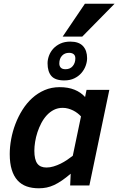

<svg xmlns="http://www.w3.org/2000/svg" viewBox="-20 -994 634 1029"><path d="M32.2 -168Q32.2 -206.5 39.8 -248Q47.4 -289.6 62.5 -329.3Q77.6 -369.1 100.1 -405Q122.6 -440.9 152.3 -468Q182.1 -495.1 219 -511Q255.9 -526.9 299.8 -526.9Q345.2 -526.9 379.2 -513.2Q413.1 -499.5 436 -474.1L443.8 -512.2H565.9L459 0H356L358.9 -63Q333.5 -41.5 311.8 -26.6Q290 -11.7 270 -2.4Q250 6.8 230 11Q210 15.1 188 15.1Q151.4 15.1 122.6 4.9Q93.8 -5.4 73.7 -27.6Q53.7 -49.8 43 -84.5Q32.2 -119.1 32.2 -168ZM414.1 -370.1Q406.2 -378.9 395.5 -387.2Q384.8 -395.5 372.1 -401.9Q359.4 -408.2 345.2 -412.1Q331.1 -416 315.9 -416Q290 -416 268.8 -405.3Q247.6 -394.5 230.7 -376.2Q213.9 -357.9 201.4 -334.2Q189 -310.5 180.7 -285.2Q172.4 -259.8 168.2 -233.9Q164.1 -208 164.1 -186Q164.1 -139.2 179.7 -117.7Q195.3 -96.2 229 -96.2Q248 -96.2 267.3 -102.1Q286.6 -107.9 304.9 -116.9Q323.2 -126 339.8 -137.2Q356.4 -148.4 370.1 -159.2ZM446.8 -682.1Q446.8 -662.6 439.2 -641.6Q431.6 -620.6 416.5 -603Q401.4 -585.4 378.4 -574.2Q355.5 -563 324.7 -563Q275.9 -563 255.4 -586.7Q234.9 -610.4 234.9 -654.8Q234.9 -674.3 242.4 -695.1Q250 -715.8 265.1 -732.7Q280.3 -749.5 303.2 -760.3Q326.2 -771 356.9 -771Q402.3 -771 424.6 -747.3Q446.8 -723.6 446.8 -682.1ZM331.1 -623Q356 -623 369.9 -639.9Q383.8 -656.7 383.8 -681.2Q383.8 -696.3 374.8 -703.6Q365.7 -710.9 350.1 -710.9Q326.7 -710.9 312.3 -695.3Q297.9 -679.7 297.9 -653.8Q297.9 -639.6 305.9 -631.3Q314 -623 331.1 -623ZM420.9 -797.9H315.9L435.1 -974.1H594.2Z"/></svg>

Font: Lorenzo Sans
Style: Bold Italic
Weight: 700
Italic angle: -12°
Foundry: Intel Corporation
Version: Version 1.00; ttfautohint (v1.5)